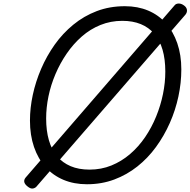

<svg xmlns="http://www.w3.org/2000/svg" viewBox="-20 -1051 1106 1115"><path d="M485 19Q410 19 349 -6.5Q288 -32 244.5 -80.5Q201 -129 177.5 -197.5Q154 -266 154 -351Q154 -424 170.5 -500.5Q187 -577 219 -651.5Q251 -726 297.5 -791.5Q344 -857 405.5 -907.5Q467 -958 542 -986.5Q617 -1015 705 -1015Q780 -1015 840.5 -989.5Q901 -964 943.5 -916Q986 -868 1009.5 -800Q1033 -732 1033 -648Q1033 -570 1016 -490.5Q999 -411 966 -336.5Q933 -262 886 -197.5Q839 -133 778 -84.5Q717 -36 643.5 -8.5Q570 19 485 19ZM500 -66Q568 -66 627 -90Q686 -114 735.5 -156.5Q785 -199 823 -255Q861 -311 887 -375Q913 -439 926.5 -505Q940 -571 940 -635Q940 -707 924 -762Q908 -817 876 -854.5Q844 -892 797.5 -911Q751 -930 690 -930Q623 -930 563.5 -906Q504 -882 455 -839Q406 -796 367.5 -740Q329 -684 302 -620.5Q275 -557 261.5 -491.5Q248 -426 248 -363Q248 -292 264 -236.5Q280 -181 311.5 -143.5Q343 -106 390 -86Q437 -66 500 -66ZM194 30Q187 40 172.5 43.5Q158 47 139 31Q108 6 129 -20L993 -1019Q1001 -1030 1017 -1030.5Q1033 -1031 1049 -1019Q1063 -1009 1065.5 -994.5Q1068 -980 1057 -966Z"/></svg>

Font: Playwrite BE VLG
Style: Regular
Weight: 400
Designer: Veronika Burian, José Scaglione
Foundry: TypeTogether
Version: Version 1.002